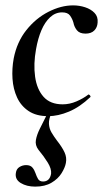

<svg xmlns="http://www.w3.org/2000/svg" viewBox="-20 -419 386 714"><path d="M159 13Q115 13 86.5 -6Q58 -25 43.5 -56.5Q29 -88 26.5 -126Q24 -164 31 -202Q43 -263 78 -307Q113 -351 160 -375Q207 -399 252 -399Q275 -399 296.5 -392Q318 -385 331.5 -371Q345 -357 343 -335Q342 -317 330.5 -305.5Q319 -294 298 -294Q276 -294 266 -306.5Q256 -319 253 -335Q249 -349 240.5 -361Q232 -373 211 -373Q186 -373 166.5 -355Q147 -337 134 -306.5Q121 -276 114 -236Q104 -181 110.5 -134Q117 -87 142 -59Q167 -31 213 -31Q239 -31 264.5 -42Q290 -53 308 -67Q310 -69 314 -65Q318 -61 316 -58Q277 -21 236.5 -4Q196 13 159 13ZM111 275Q79 275 57 261.5Q35 248 39 224Q41 209 52.5 202Q64 195 77 195Q93 195 100.5 204Q108 213 112 225Q116 237 121.5 246.5Q127 256 140 256Q165 256 170 227Q172 209 157.5 185.5Q143 162 123 138Q110 121 113.5 101.5Q117 82 128 60L158 0H172Q161 24 162 41.5Q163 59 171.5 73.5Q180 88 192 104Q211 128 220 147.5Q229 167 225 187Q222 204 209 225Q196 246 171.5 260.5Q147 275 111 275Z"/></svg>

Font: Cormorant Garamond Light SemiBold
Style: Italic
Weight: 600
Italic angle: -10°
Version: Version 4.001